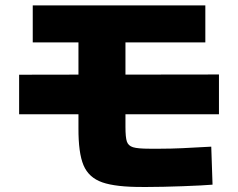

<svg xmlns="http://www.w3.org/2000/svg" viewBox="-20 -707 904 730"><path d="M278.3 -219.7V-272.5H52.7V-422.9L278.3 -423.3V-545.9H104.5V-686.5H760.7V-545.9H457V-423.3L812.5 -423.8V-272.5H457V-224.6Q457 -184.6 462.4 -168.7Q467.8 -152.8 485.8 -147.2Q503.9 -141.6 548.8 -141.6H563.5H589.8Q630.4 -141.6 672.9 -143.6Q715.3 -145.5 783.2 -149.4L788.1 -4.9Q754.9 -2 674.8 1Q594.7 3.9 540 3.9H523.4Q420.4 4.4 368.9 -13.7Q317.4 -31.7 297.6 -78.6Q277.8 -125.5 278.3 -219.7Z"/></svg>

Font: Pretendard GOV Black
Style: Regular
Weight: 900
Designer: Base glyphs from Inter by Rasmus Andersson; Hangeul glyphs from Noto Sans CJK(Source Han Sans) by Jang Soo-young and Kan
Foundry: Kil Hyung-jin
Version: Version 1.309